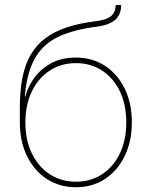

<svg xmlns="http://www.w3.org/2000/svg" viewBox="-20 -748 612 775"><path d="M286.6 7.8Q220.2 7.8 168.9 -25.6Q117.7 -59.1 88.9 -118.2Q60.1 -177.2 60.1 -253.9V-312.5Q60.1 -381.3 70.6 -434.6Q81.1 -487.8 103.8 -526.9Q126.5 -565.9 162.6 -593.3Q198.7 -620.6 249.5 -637.5Q300.3 -654.3 367.7 -662.6Q395.5 -666 413.1 -673.8Q430.7 -681.6 438.7 -695.1Q446.8 -708.5 446.8 -727.5H469.2Q469.2 -702.6 458.7 -684.6Q448.2 -666.5 426.3 -655.5Q404.3 -644.5 369.6 -640.1Q272.5 -627.9 211.4 -597.4Q150.4 -566.9 119.1 -509.3Q87.9 -451.7 80.1 -358.9H82.5Q91.3 -395 116.5 -431.2Q141.6 -467.3 184.1 -491.5Q226.6 -515.6 285.6 -515.6Q353 -515.6 404.1 -482.2Q455.1 -448.7 483.6 -389.9Q512.2 -331.1 512.2 -253.9Q512.2 -177.2 483.4 -118.2Q454.6 -59.1 403.8 -25.6Q353 7.8 286.6 7.8ZM286.6 -14.6Q346.2 -14.6 392.1 -44.7Q438 -74.7 463.9 -128.7Q489.7 -182.6 489.7 -253.9Q489.7 -325.2 463.9 -379.2Q438 -433.1 392.1 -463.1Q346.2 -493.2 286.6 -493.2Q227.1 -493.2 180.9 -463.1Q134.8 -433.1 108.6 -379.2Q82.5 -325.2 82.5 -253.9Q82.5 -182.6 108.6 -128.7Q134.8 -74.7 180.9 -44.7Q227.1 -14.6 286.6 -14.6Z"/></svg>

Font: Inter 16pt Thin
Style: Regular
Weight: 250
Version: Version 4.001;git-66647c0bb